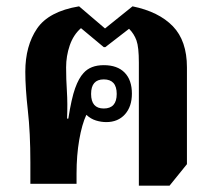

<svg xmlns="http://www.w3.org/2000/svg" viewBox="-20 -581 673 607"><path d="M419 6V-383Q419 -432 411.5 -453Q404 -474 388 -490L313 -432H308L236 -492Q212 -471 200.5 -437.5Q189 -404 189 -368Q189 -331 191.5 -292.5Q194 -254 192 -206H196Q206 -270 217.5 -302Q229 -334 244 -350Q266 -375 308 -375Q351 -375 374 -351.5Q397 -328 397 -285Q397 -244 375 -219.5Q353 -195 316 -195Q300 -195 283.5 -200Q267 -205 253 -218Q239 -188 230.5 -139Q222 -90 222 -32V0H76V-68Q76 -161 68 -232Q60 -303 60 -354Q60 -436 97 -490.5Q134 -545 230 -561L312 -491L399 -561Q482 -544 526.5 -498Q571 -452 571 -368V-62L516 6ZM308 -238Q349 -238 349 -284Q349 -330 308 -330Q268 -330 268 -284Q268 -238 308 -238Z"/></svg>

Font: Noto Serif Thai SemiCondensed ExtraBold
Style: Regular
Weight: 800
Width: 4
Designer: Monotype Design Team
Foundry: Monotype Imaging Inc.
Version: Version 2.002; ttfautohint (v1.8.4.7-5d5b)